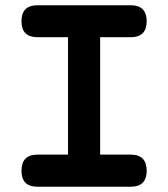

<svg xmlns="http://www.w3.org/2000/svg" viewBox="-20 -667 642 733"><path d="M123 -524.9Q62 -524.9 62 -585.9Q62 -647 123 -647H479Q540 -647 540 -585.9Q540 -524.9 479 -524.9H362.3V-76.7H479Q540 -76.7 540 -15.1Q540 45.9 479 45.9H123Q62 45.9 62 -15.1Q62 -76.7 123 -76.7H239.7V-524.9Z"/></svg>

Font: Erica Type
Style: Bold
Weight: 700
Designer: Peter Wiegel
Foundry: Peter Wiegel
Version: Version 1.000 2010 initial release